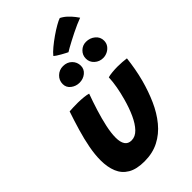

<svg xmlns="http://www.w3.org/2000/svg" viewBox="-290 -1051 1174 1174"><g transform="rotate(-45 296.5 -464.5)"><path d="M432.6 -489.1Q446.4 -493.4 470.4 -495.8Q494.5 -498.1 516.6 -498.1Q535.2 -498.1 557.4 -496.6Q579.6 -495.1 592.9 -492.8Q588.2 -452.2 580.9 -411.2Q573.5 -370.1 562.9 -330.1Q543.1 -256.2 514.1 -191.2Q485.1 -126.2 444.4 -76.8Q403.8 -27.2 349.2 0.9Q294.6 29.1 223.8 29.1Q155.9 29.1 115 5Q74.1 -19.1 56.1 -63Q38 -106.9 38 -165.8Q38 -215.4 48.8 -272.4Q59.6 -329.5 77.6 -390.3Q95.5 -451.1 115.9 -511.2Q129.8 -512.2 151 -513Q172.2 -513.8 189.6 -513.5Q214.6 -513.2 239.1 -510.7Q263.5 -508.1 277.1 -503.6Q258.5 -453.1 241.1 -397.2Q223.6 -341.4 212.4 -289.7Q201.2 -238 201.2 -198.8Q201.2 -159.5 215.1 -138.6Q229 -117.6 258.4 -117.6Q291.4 -117.6 318.3 -145.7Q345.2 -173.8 366.8 -221.1Q388.4 -268.5 404.2 -326.5Q416.4 -370.2 423.7 -411.1Q431 -451.9 432.6 -489.1ZM283.1 -592Q252.4 -592 228.1 -610.6Q203.9 -629.2 203.9 -659Q203.9 -691.5 227.1 -713.6Q250.4 -735.8 282.5 -735.8Q317.9 -735.8 340.1 -713.6Q362.2 -691.5 362.2 -659.9Q362.2 -630.4 338.8 -611.2Q315.2 -592 283.1 -592ZM492.1 -596.6Q460.6 -596.6 437.4 -617.4Q414.1 -638.2 414.1 -668.9Q414.1 -699.6 435.8 -720.6Q457.4 -741.6 487.5 -741.6Q521.2 -741.6 546.1 -721Q571 -700.4 571 -668.2Q571 -646.8 559.4 -630.6Q547.8 -614.5 529.8 -605.6Q511.8 -596.6 492.1 -596.6ZM477.1 -957.6Q500.9 -945.4 519.3 -927.3Q537.8 -909.2 550.1 -893.3Q562.4 -877.4 566.4 -870.9Q547.6 -864.1 524.2 -853.8Q500.9 -843.5 476.6 -831.4Q452.2 -819.2 430.2 -807.7Q408.1 -796.1 391.4 -786.7Q374.6 -777.2 366.9 -772.2Q362.9 -774 351.4 -779.9Q340 -785.8 326.5 -793.4Q313 -801 301.3 -808.7Q289.6 -816.4 285 -821.5Q298.5 -838.6 324.3 -860Q350.1 -881.4 379.8 -902.1Q409.5 -922.8 436 -937.9Q462.5 -953.1 477.1 -957.6Z"/></g></svg>

Font: Grandstander Thin
Style: Italic
Weight: 100
Italic angle: -15°
Designer: Tyler Finck
Foundry: Etcetera Type Co
Version: Version 1.200